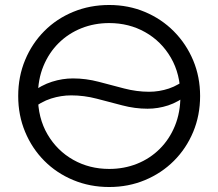

<svg xmlns="http://www.w3.org/2000/svg" viewBox="-20 -735 876 770"><path d="M102.5 -294V-361.5Q146.5 -394 188.5 -407.2Q230.5 -420.5 272.5 -420.5Q324.5 -420.5 375.8 -407Q427 -393.5 477.8 -380.2Q528.5 -367 578 -367Q618.5 -367 657.5 -380Q696.5 -393 736 -425.5V-358Q695 -325.5 654.2 -312.2Q613.5 -299 572 -299Q521 -299 470 -312.5Q419 -326 368 -339.2Q317 -352.5 265.5 -352.5Q225 -352.5 184.8 -339.8Q144.5 -327 102.5 -294ZM418 15Q340.5 15 273.8 -12.8Q207 -40.5 157.8 -90Q108.5 -139.5 80.8 -206Q53 -272.5 53 -350Q53 -428 80.8 -494.5Q108.5 -561 157.8 -610.5Q207 -660 273.8 -687.5Q340.5 -715 418 -715Q495 -715 561.5 -687Q628 -659 677.5 -609Q727 -559 754.8 -492.8Q782.5 -426.5 782.5 -350Q782.5 -272.5 754.8 -206Q727 -139.5 677.5 -90Q628 -40.5 561.5 -12.8Q495 15 418 15ZM418 -57.5Q477.5 -57.5 529.5 -78.2Q581.5 -99 620.5 -137.8Q659.5 -176.5 681.5 -230.2Q703.5 -284 703.5 -350Q703.5 -438 665.2 -503.8Q627 -569.5 562.2 -606Q497.5 -642.5 418 -642.5Q358.5 -642.5 306.5 -621.8Q254.5 -601 215.5 -562.5Q176.5 -524 154.2 -470.2Q132 -416.5 132 -350Q132 -262 170.5 -196.2Q209 -130.5 273.8 -94Q338.5 -57.5 418 -57.5Z"/></svg>

Font: Geologica Roman ExtraLight
Style: Regular
Weight: 250
Designer: Sindre Bremnes, Frode Helland
Foundry: Monokrom Skriftforlag AS
Version: Version 1.010;gftools[0.9.28]